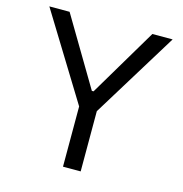

<svg xmlns="http://www.w3.org/2000/svg" viewBox="-107 -825 879 923"><g transform="rotate(15 332.5 -363.5)"><path d="M126.4 -727.3 328.1 -387.8H336.6L538.4 -727.3H639.2L376.4 -299.7V0H288.4V-299.7L25.6 -727.3Z"/></g></svg>

Font: Interop
Style: Regular
Weight: 400
Designer: Rasmus Andersson, Google, Jang Haemin
Foundry: jhaemin
Version: Version 1.008